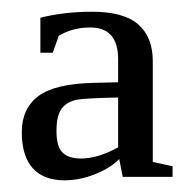

<svg xmlns="http://www.w3.org/2000/svg" viewBox="-20 -685 316 327"><path d="M137.2 -665Q190.9 -665 215.6 -643.3Q240.2 -621.6 240.2 -581.1V-409.2L273.9 -401.9V-383.8H189L183.1 -414.1Q167.5 -398.4 141.6 -388.2Q115.7 -377.9 89.8 -377.9Q54.2 -377.9 35.6 -398.7Q17.1 -419.4 17.1 -460Q17.1 -500 45.2 -521.2Q73.2 -542.5 140.1 -543.9L181.2 -544.9V-584Q181.2 -638.2 133.8 -638.2Q103.5 -638.2 80.1 -624L69.8 -595.2H48.8V-654.8Q88.9 -665 137.2 -665ZM181.2 -519Q122.1 -517.6 110.6 -515.1Q99.1 -512.7 91.6 -506.8Q84 -501 80.1 -490.5Q76.2 -480 76.2 -461.9Q76.2 -435.5 86.4 -425.3Q96.7 -415 118.2 -415Q146.5 -415 181.2 -434.1Z"/></svg>

Font: Times New Roman
Style: Regular
Weight: 400
Designer: Steve Matteson
Foundry: Ascender Corporation
Version: Version 2.00.3